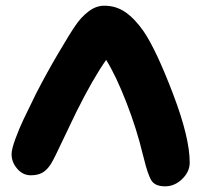

<svg xmlns="http://www.w3.org/2000/svg" viewBox="-20 -634 724 680"><path d="M88.9 -13.2Q61 -13.2 41 -36.4Q21 -59.6 21 -87.9Q21 -106 34.9 -143.3Q48.8 -180.7 63.2 -210.9Q77.6 -241.2 106.9 -300.8Q143.1 -371.6 185.3 -443.4Q227.5 -515.1 246.1 -542Q266.1 -572.3 293 -593Q319.8 -613.8 349.1 -613.8Q390.6 -613.8 423.8 -591.1Q457 -568.4 488.8 -522.9Q533.7 -456.5 592.8 -301.5Q651.9 -146.5 651.9 -58.1Q651.9 -25.9 625.2 0Q598.6 25.9 564.9 25.9Q529.3 25.9 516.4 5.4Q503.4 -15.1 488.8 -75.7Q486.8 -83 485.8 -86.9Q464.4 -176.8 427.7 -271Q391.1 -365.2 356 -421.9Q309.6 -356.4 250 -236.8Q232.4 -200.7 210.7 -154.8Q189 -108.9 178.2 -86.9Q167.5 -64.9 160.2 -53.2Q147 -32.2 130.6 -22.7Q114.3 -13.2 88.9 -13.2Z"/></svg>

Font: Shantell Sans Irregular Bouncy
Style: Bold
Weight: 700
Designer: Stephen Nixon, Anya Danilova, Shantell Martin
Foundry: Arrow Type
Version: Version 1.006;[9816181b4]